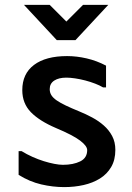

<svg xmlns="http://www.w3.org/2000/svg" viewBox="-20 -768 540 784"><path d="M68 -151Q89 -138 112.5 -127.5Q136 -117 158.5 -110Q181 -103 201.5 -99Q222 -95 237 -95Q279 -95 307.5 -109Q336 -123 336 -155Q336 -172 307 -194Q278 -216 209 -245Q141 -274 106 -310Q71 -346 71 -400Q71 -467 119 -503Q167 -539 254 -539Q293 -539 334 -529.5Q375 -520 413 -500V-411H401Q388 -419 368.5 -426.5Q349 -434 328 -439.5Q307 -445 286.5 -448Q266 -451 251 -451Q220 -451 201.5 -439Q183 -427 183 -404Q183 -390 190 -379Q197 -368 211.5 -358Q226 -348 249 -337Q272 -326 304 -313Q331 -302 357 -288Q383 -274 404 -255.5Q425 -237 438 -212.5Q451 -188 451 -156Q451 -115 434 -86Q417 -57 388 -39Q359 -21 321.5 -12.5Q284 -4 242 -4Q196 -4 148.5 -15Q101 -26 56 -54V-151ZM212 -604 78 -748H183L251 -680L319 -748H422L288 -604Z"/></svg>

Font: D2Coding
Style: Bold
Weight: 700
Monospace: yes
Designer: Yong-Rak Park; Jeong-Hwan Yoon; Sang-Min Lee;
Foundry: NHN Corporation
Version: Version 1.3.2; Build 20180524